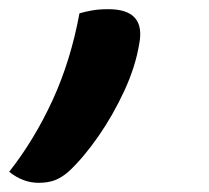

<svg xmlns="http://www.w3.org/2000/svg" viewBox="-85 -202 455 418"><path d="M-1 196Q-35 196 -65 172Q-10 102 29.5 16Q69 -70 88 -173Q102 -177 116.5 -179.5Q131 -182 151 -182Q233 -182 218 -106Q210 -57 185.5 -4Q161 49 129 95Q97 141 65 171Q49 185 34 190.5Q19 196 -1 196Z"/></svg>

Font: Recursive Sn Csl St SmB
Style: Italic
Weight: 600
Italic angle: -15°
Version: Version 1.079;hotconv 1.0.112;makeotfexe 2.5.65598; ttfautoh